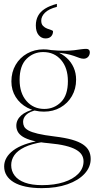

<svg xmlns="http://www.w3.org/2000/svg" viewBox="-20 -720 490 994"><path d="M196 254Q149.5 254 113 246.2Q76.5 238.5 51.8 223.8Q27 209 14.2 188.2Q1.5 167.5 1.5 141.5Q1.5 118 13.5 97Q25.5 76 48.8 58.5Q72 41 106.8 28.2Q141.5 15.5 187.5 8L222.5 -1L203 15Q143 24.5 106.8 42.2Q70.5 60 54.2 83.5Q38 107 38 135Q38 165.5 55.8 189Q73.5 212.5 109 225.5Q144.5 238.5 198 238.5Q262 238.5 310.2 223Q358.5 207.5 385.5 179.5Q412.5 151.5 412.5 115Q412.5 97 403.5 82Q394.5 67 373.8 55Q353 43 318.2 34.5Q283.5 26 233 21.5Q182 17 149.2 8.2Q116.5 -0.5 98 -12.2Q79.5 -24 72 -38.5Q64.5 -53 64.5 -69Q64.5 -99.5 89.5 -122.2Q114.5 -145 165 -156.5L173 -151.5Q132 -142 115.8 -125.8Q99.5 -109.5 99.5 -89Q99.5 -76 105 -65Q110.5 -54 127 -44.8Q143.5 -35.5 176 -27.8Q208.5 -20 262.5 -13.5Q316.5 -7 352.5 3.2Q388.5 13.5 409.8 28Q431 42.5 440.2 61Q449.5 79.5 449.5 103Q449.5 145 417.8 179.5Q386 214 329.2 234Q272.5 254 196 254ZM207.5 -142Q160 -142 121.8 -162.2Q83.5 -182.5 61.2 -218Q39 -253.5 39 -298.5Q39 -346.5 60.8 -384Q82.5 -421.5 120.5 -443Q158.5 -464.5 205.5 -464.5Q241.5 -464.5 272 -452.8Q302.5 -441 325.5 -420Q348.5 -399 361.2 -370.5Q374 -342 374 -307.5Q374 -260 352.2 -222.5Q330.5 -185 292.8 -163.5Q255 -142 207.5 -142ZM209.5 -156Q260 -156 295.8 -191.5Q331.5 -227 331.5 -300Q331.5 -368.5 296.2 -409.5Q261 -450.5 203.5 -450.5Q153 -450.5 117.2 -415Q81.5 -379.5 81.5 -306.5Q81.5 -238 117.2 -197Q153 -156 209.5 -156ZM256 -449 241.5 -461Q284.5 -457 314 -457.2Q343.5 -457.5 364 -460Q384.5 -462.5 399.2 -464.8Q414 -467 426.5 -467Q435.5 -467 440.2 -462.5Q445 -458 445 -450Q445 -435 436 -425.5Q427 -416 413 -416Q402.5 -416 391 -420.2Q379.5 -424.5 362.8 -430.5Q346 -436.5 320.2 -441.8Q294.5 -447 256 -449ZM254.5 -557.5Q254.5 -542 244.5 -531.5Q234.5 -521 215.5 -521Q194.5 -521 180 -538.5Q165.5 -556 165.5 -588.5Q165.5 -616 177 -637.8Q188.5 -659.5 213 -675Q237.5 -690.5 274.5 -700V-684.5Q232 -673.5 212.8 -654.2Q193.5 -635 193.5 -613Q193.5 -595.5 202.8 -586Q212 -576.5 224 -572Q236 -567.5 245.2 -564.5Q254.5 -561.5 254.5 -557.5Z"/></svg>

Font: Newsreader 36pt ExtraLight
Style: Regular
Weight: 250
Designer: Hugues Gentile
Foundry: Production Type
Version: Version 1.003